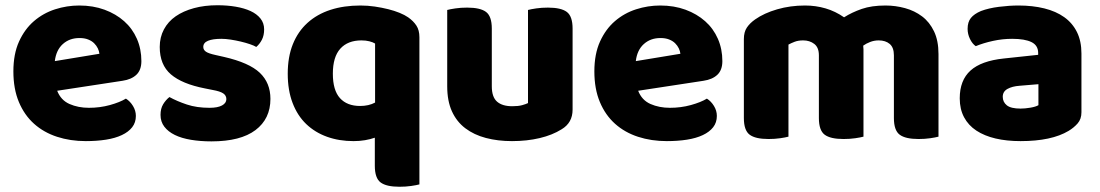

<svg xmlns="http://www.w3.org/2000/svg" viewBox="-20 -522 4195 732"><path d="M198 -176Q212 -140 245 -125.5Q278 -111 319 -111Q361 -111 399 -121.5Q437 -132 460 -146Q476 -136 487 -118Q498 -100 498 -80Q498 -55 484 -37Q470 -19 444.5 -7Q419 5 384 10.5Q349 16 307 16Q248 16 197.5 -0.5Q147 -17 110 -50Q73 -83 52 -133Q31 -183 31 -250Q31 -316 52.5 -363.5Q74 -411 109.5 -441.5Q145 -472 190 -486.5Q235 -501 282 -501Q335 -501 378.5 -485Q422 -469 453.5 -441Q485 -413 502 -374Q519 -335 519 -289Q519 -255 500 -237Q481 -219 447 -214ZM283 -377Q245 -377 219.5 -354Q194 -331 189 -289L359 -317Q358 -327 353 -337.5Q348 -348 339 -357Q330 -366 316 -371.5Q302 -377 283 -377Z M1011 -145Q1011 -69 954 -26Q897 17 786 17Q744 17 708 11Q672 5 646.5 -7.5Q621 -20 606.5 -39Q592 -58 592 -84Q592 -108 602 -124.5Q612 -141 626 -152Q655 -136 692.5 -123.5Q730 -111 779 -111Q810 -111 826.5 -120Q843 -129 843 -144Q843 -158 831 -166Q819 -174 791 -179L761 -185Q674 -202 631.5 -238.5Q589 -275 589 -343Q589 -380 605 -410Q621 -440 650 -460Q679 -480 719.5 -491Q760 -502 809 -502Q846 -502 878.5 -496.5Q911 -491 935 -480Q959 -469 973 -451.5Q987 -434 987 -410Q987 -387 978.5 -370.5Q970 -354 957 -343Q949 -348 933 -353.5Q917 -359 898 -363.5Q879 -368 859.5 -371Q840 -374 824 -374Q791 -374 773 -366.5Q755 -359 755 -343Q755 -332 765 -325Q775 -318 803 -312L834 -305Q930 -283 970.5 -244.5Q1011 -206 1011 -145Z M1579 181Q1568 184 1547.5 187Q1527 190 1503 190Q1453 190 1431 173.5Q1409 157 1409 110V3Q1392 9 1371.5 12.5Q1351 16 1328 16Q1273 16 1227 -0.5Q1181 -17 1147.5 -49Q1114 -81 1095.5 -129.5Q1077 -178 1077 -241Q1077 -305 1096.5 -353.5Q1116 -402 1152.5 -435Q1189 -468 1240 -484.5Q1291 -501 1354 -501Q1382 -501 1409 -497Q1436 -493 1460 -487Q1484 -481 1503.5 -473Q1523 -465 1536 -456Q1556 -442 1567.5 -424.5Q1579 -407 1579 -380ZM1353 -118Q1386 -118 1410 -131V-356Q1402 -361 1388.5 -364.5Q1375 -368 1358 -368Q1306 -368 1277.5 -336.5Q1249 -305 1249 -241Q1249 -178 1276 -148Q1303 -118 1353 -118Z M1685 -484Q1696 -487 1716.5 -490Q1737 -493 1761 -493Q1811 -493 1833 -476.5Q1855 -460 1855 -413V-193Q1855 -152 1875 -134.5Q1895 -117 1933 -117Q1956 -117 1970.5 -121Q1985 -125 1993 -129V-484Q2004 -487 2024.5 -490Q2045 -493 2069 -493Q2119 -493 2141 -476.5Q2163 -460 2163 -413V-104Q2163 -54 2121 -29Q2086 -7 2037.5 4.5Q1989 16 1932 16Q1878 16 1832.5 4Q1787 -8 1754 -33Q1721 -58 1703 -97.5Q1685 -137 1685 -193Z M2413 -176Q2427 -140 2460 -125.5Q2493 -111 2534 -111Q2576 -111 2614 -121.5Q2652 -132 2675 -146Q2691 -136 2702 -118Q2713 -100 2713 -80Q2713 -55 2699 -37Q2685 -19 2659.5 -7Q2634 5 2599 10.5Q2564 16 2522 16Q2463 16 2412.5 -0.5Q2362 -17 2325 -50Q2288 -83 2267 -133Q2246 -183 2246 -250Q2246 -316 2267.5 -363.5Q2289 -411 2324.5 -441.5Q2360 -472 2405 -486.5Q2450 -501 2497 -501Q2550 -501 2593.5 -485Q2637 -469 2668.5 -441Q2700 -413 2717 -374Q2734 -335 2734 -289Q2734 -255 2715 -237Q2696 -219 2662 -214ZM2498 -377Q2460 -377 2434.5 -354Q2409 -331 2404 -289L2574 -317Q2573 -327 2568 -337.5Q2563 -348 2554 -357Q2545 -366 2531 -371.5Q2517 -377 2498 -377Z M3558 -1Q3547 2 3526.5 5Q3506 8 3482 8Q3432 8 3410 -8.5Q3388 -25 3388 -72V-311Q3388 -341 3372 -354.5Q3356 -368 3330 -368Q3313 -368 3297.5 -362Q3282 -356 3271 -348Q3271 -344 3271.5 -340.5Q3272 -337 3272 -334V-1Q3261 2 3240.5 5Q3220 8 3196 8Q3146 8 3124 -8.5Q3102 -25 3102 -72V-311Q3102 -341 3084.5 -354.5Q3067 -368 3042 -368Q3023 -368 3009 -362.5Q2995 -357 2986 -352V-1Q2975 2 2954.5 5Q2934 8 2910 8Q2860 8 2838 -8.5Q2816 -25 2816 -72V-373Q2816 -400 2827.5 -417Q2839 -434 2859 -448Q2893 -472 2943 -486.5Q2993 -501 3049 -501Q3090 -501 3127.5 -490Q3165 -479 3198 -456Q3228 -475 3265.5 -488Q3303 -501 3356 -501Q3394 -501 3430.5 -491Q3467 -481 3495.5 -459.5Q3524 -438 3541 -402.5Q3558 -367 3558 -316Z M3871 -108Q3888 -108 3908.5 -111.5Q3929 -115 3939 -121V-201L3867 -195Q3839 -193 3821 -183Q3803 -173 3803 -153Q3803 -133 3818.5 -120.5Q3834 -108 3871 -108ZM3863 -501Q3917 -501 3961.5 -490Q4006 -479 4037.5 -456.5Q4069 -434 4086 -399.5Q4103 -365 4103 -318V-94Q4103 -68 4088.5 -51.5Q4074 -35 4054 -23Q3989 16 3871 16Q3818 16 3775.5 6Q3733 -4 3702.5 -24Q3672 -44 3655.5 -75Q3639 -106 3639 -147Q3639 -216 3680 -253Q3721 -290 3807 -299L3938 -313V-320Q3938 -349 3912.5 -361.5Q3887 -374 3839 -374Q3802 -374 3765.5 -366Q3729 -358 3700 -346Q3687 -355 3678 -373.5Q3669 -392 3669 -412Q3669 -438 3681.5 -453.5Q3694 -469 3720 -480Q3749 -491 3788.5 -496Q3828 -501 3863 -501Z"/></svg>

Font: Baloo Thambi 2 ExtraBold
Style: Regular
Weight: 800
Designer: Aadarsh Rajan and Ek Type
Foundry: Ek Type
Version: Version 1.640;hotconv 1.0.111;makeotfexe 2.5.65597; ttfautoh